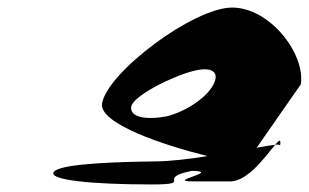

<svg xmlns="http://www.w3.org/2000/svg" viewBox="-20 -732 817 508"><path d="M121 -274C118 -256 218 -244 380 -244C498 -244 388 -260 488 -280C568 -278 415 -252 491 -252H589C637 -252 685 -322 708 -349C697 -348 680 -345 659 -341L776 -509C788 -590 694 -712 594 -712C492 -712 263 -540 250 -458C242 -405 412 -348 529 -319C479 -311 428 -305 390 -305C228 -303 124 -294 121 -274ZM327 -449C331 -479 441 -532 491 -544C540 -557 563 -542 544 -507C525 -472 470 -436 420 -424C365 -414 324 -422 327 -449ZM708 -349C717 -350 721 -349 721 -347C724 -365 719 -362 708 -349Z"/></svg>

Font: Ampere
Style: ExtIta
Weight: 400
Version: Version 1